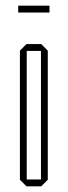

<svg xmlns="http://www.w3.org/2000/svg" viewBox="-20 -655 238 675"><path d="M74 -476V-500H125L148 -477V-476ZM73 0 50 -23V-24H124V0ZM50 -24V-477L73 -500H74V-24ZM124 0V-476H148V-23L125 0ZM44 -611V-635H154V-611Z"/></svg>

Font: Foldit Thin
Style: Regular
Weight: 100
Designer: Sophia Tai
Foundry: Sophia Tai
Version: Version 1.003